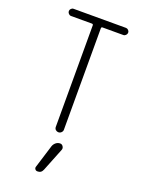

<svg xmlns="http://www.w3.org/2000/svg" viewBox="-181 -811 861 1157"><g transform="rotate(20 250.0 -232.5)"><path d="M240.2 92.8Q245.1 79.1 256.8 69.3Q268.6 59.6 284.2 59.6Q295.9 59.6 302.7 70.3Q309.6 81.1 305.7 91.8L246.1 241.2Q236.3 265.6 211.9 264.6Q202.1 264.6 196.8 257.3Q191.4 250 194.3 241.2ZM82 -684.6Q73.2 -684.6 66.4 -691.9Q59.6 -699.2 59.6 -708Q59.6 -716.8 66.4 -723.6Q73.2 -730.5 82 -730.5H418Q426.8 -730.5 433.6 -723.6Q440.4 -716.8 440.4 -708Q440.4 -699.2 433.6 -691.9Q426.8 -684.6 418 -684.6H284.2Q276.4 -684.6 276.4 -675.8V-25.4Q276.4 -15.6 268.6 -7.8Q260.7 0 250 0Q240.2 0 232.4 -6.8Q224.6 -13.7 224.6 -25.4V-675.8Q224.6 -684.6 215.8 -684.6Z"/></g></svg>

Font: Rounded Mgen+ 2m light
Style: Regular
Weight: 200
Designer: [Source Han Sans]
Ryoko NISHIZUKA  (kana & ideographs); Paul D. Hunt (Latin, Greek & Cyrillic); Wenlong ZHANG  (bopomofo
Version: Version 1.059.20150602